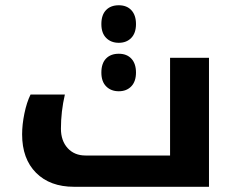

<svg xmlns="http://www.w3.org/2000/svg" viewBox="-20 -717 907 737"><path d="M264.2 0Q171.9 0 118.4 -53.7Q64.9 -107.4 64.9 -201.2Q64.9 -238.8 73.7 -281.5Q82.5 -324.2 97.2 -354H229Q213.9 -289.1 213.9 -223.1Q213.9 -176.8 239.7 -148.4Q265.6 -120.1 308.1 -120.1H632.8V-495.1H782.2V0ZM436 -366.7Q406.2 -366.7 387.7 -385.3Q369.1 -403.8 369.1 -438.5Q369.1 -473.6 387 -492.2Q404.8 -510.7 436 -510.7Q466.8 -510.7 484.4 -491.7Q502 -472.7 502 -438.5Q502 -404.3 483.9 -385.5Q465.8 -366.7 436 -366.7ZM436 -552.7Q406.2 -552.7 387.7 -571.3Q369.1 -589.8 369.1 -624.5Q369.1 -659.7 387 -678.2Q404.8 -696.8 436 -696.8Q466.8 -696.8 484.4 -677.7Q502 -658.7 502 -624.5Q502 -590.3 483.9 -571.5Q465.8 -552.7 436 -552.7Z"/></svg>

Font: DroidArabicKufi-Bold
Style: Bold
Weight: 700
Designer: Pascal Zoghbi
Foundry: Ascender Corporation
Version: Version 1.00